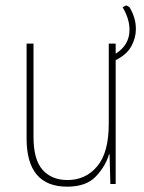

<svg xmlns="http://www.w3.org/2000/svg" viewBox="-20 -692 540 722"><path d="M390 -112H392L395 0H415V-466Q456 -486 473.5 -517.5Q491 -549 491 -583Q491 -625 467 -665L455 -672L441 -665Q467 -621 467 -580Q467 -523 415 -490V-528H389V-227Q389 -118 345.5 -66.5Q302 -15 234 -15Q174 -15 140 -53.5Q106 -92 106 -177V-528H80V-171Q80 10 233 10Q304 10 340.5 -28.5Q377 -67 390 -112Z"/></svg>

Font: Noto Sans Mono UI Condensed Thin
Style: Regular
Weight: 250
Width: 3
Designer: Monotype Design team
Foundry: Monotype Imaging Inc.
Version: 1.000